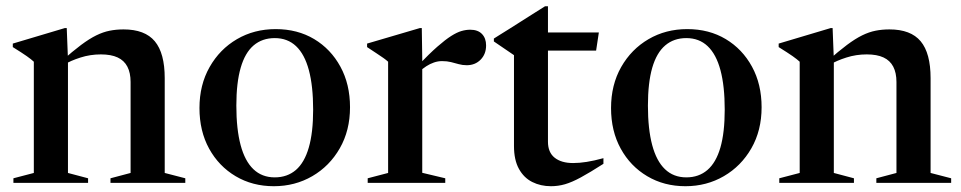

<svg xmlns="http://www.w3.org/2000/svg" viewBox="-20 -600 3154 630"><path d="M203 -405.5V-32.5L269 -15V0H24V-15L91 -32.5V-397.5Q83 -405 67.8 -415.8Q52.5 -426.5 22 -445.5V-457L193 -508H199ZM342.5 -15 408.5 -32.5V-331Q408.5 -361 398 -381.2Q387.5 -401.5 366 -411.5Q344.5 -421.5 311 -421.5Q276 -421.5 244 -411.2Q212 -401 190.5 -388L182 -399.5Q218.5 -432 246 -452.5Q273.5 -473 296 -484Q318.5 -495 339.8 -499.2Q361 -503.5 385.5 -503.5Q455.5 -503.5 488 -464.5Q520.5 -425.5 520.5 -343.5V-32.5L588 -15V0H342.5Z M881.5 -18Q922.5 -18 950.8 -42.2Q979 -66.5 993.2 -115.8Q1007.5 -165 1007.5 -240Q1007.5 -317.5 993.5 -369.8Q979.5 -422 951.5 -448.5Q923.5 -475 881.5 -475Q840.5 -475 812.2 -451Q784 -427 769.8 -377.8Q755.5 -328.5 755.5 -253.5Q755.5 -176.5 769.5 -124Q783.5 -71.5 811.5 -44.8Q839.5 -18 881.5 -18ZM878.5 11Q808.5 11 753.2 -21.8Q698 -54.5 666.2 -112.2Q634.5 -170 634.5 -245.5Q634.5 -321.5 667.8 -380Q701 -438.5 757.5 -471.5Q814 -504.5 884.5 -504.5Q956 -504.5 1010.8 -471.8Q1065.5 -439 1097 -381.2Q1128.5 -323.5 1128.5 -248Q1128.5 -172 1095 -113.5Q1061.5 -55 1004.8 -22Q948 11 878.5 11Z M1523 -502.5Q1548 -502.5 1561.5 -488.5Q1575 -474.5 1575 -451Q1575 -422.5 1557 -404.2Q1539 -386 1511.5 -386Q1497.5 -386 1485.2 -389.5Q1473 -393 1460 -396.2Q1447 -399.5 1430.5 -399.5Q1417 -399.5 1404 -395Q1391 -390.5 1379 -382.8Q1367 -375 1355 -364L1352.5 -386Q1389 -424 1415.2 -447Q1441.5 -470 1460.5 -482Q1479.5 -494 1494.2 -498.2Q1509 -502.5 1523 -502.5ZM1365.5 -409V-33L1441 -15V0H1186.5V-15L1253.5 -32.5V-397.5Q1247 -403.5 1238 -409.8Q1229 -416 1215.8 -424.8Q1202.5 -433.5 1184.5 -445.5V-457L1358 -508H1364Z M1778 -135Q1778 -100 1800 -82.5Q1822 -65 1860.5 -65Q1881.5 -65 1905.2 -68.8Q1929 -72.5 1960 -81V-62.5Q1915.5 -34 1886 -18Q1856.5 -2 1834 4.5Q1811.5 11 1788 11Q1754 11 1726.5 -2.8Q1699 -16.5 1682.8 -45.8Q1666.5 -75 1666.5 -121V-419L1600.5 -464V-473.5Q1607.5 -478 1620 -485.8Q1632.5 -493.5 1649.2 -504Q1666 -514.5 1685.5 -527Q1705 -539.5 1726.2 -552.8Q1747.5 -566 1768.5 -579.5H1778V-477ZM1737 -434V-493.5H1945L1936 -434Z M2232 -18Q2273 -18 2301.2 -42.2Q2329.5 -66.5 2343.8 -115.8Q2358 -165 2358 -240Q2358 -317.5 2344 -369.8Q2330 -422 2302 -448.5Q2274 -475 2232 -475Q2191 -475 2162.8 -451Q2134.5 -427 2120.2 -377.8Q2106 -328.5 2106 -253.5Q2106 -176.5 2120 -124Q2134 -71.5 2162 -44.8Q2190 -18 2232 -18ZM2229 11Q2159 11 2103.8 -21.8Q2048.5 -54.5 2016.8 -112.2Q1985 -170 1985 -245.5Q1985 -321.5 2018.2 -380Q2051.5 -438.5 2108 -471.5Q2164.5 -504.5 2235 -504.5Q2306.5 -504.5 2361.2 -471.8Q2416 -439 2447.5 -381.2Q2479 -323.5 2479 -248Q2479 -172 2445.5 -113.5Q2412 -55 2355.2 -22Q2298.5 11 2229 11Z M2716 -405.5V-32.5L2782 -15V0H2537V-15L2604 -32.5V-397.5Q2596 -405 2580.8 -415.8Q2565.5 -426.5 2535 -445.5V-457L2706 -508H2712ZM2855.5 -15 2921.5 -32.5V-331Q2921.5 -361 2911 -381.2Q2900.5 -401.5 2879 -411.5Q2857.5 -421.5 2824 -421.5Q2789 -421.5 2757 -411.2Q2725 -401 2703.5 -388L2695 -399.5Q2731.5 -432 2759 -452.5Q2786.5 -473 2809 -484Q2831.5 -495 2852.8 -499.2Q2874 -503.5 2898.5 -503.5Q2968.5 -503.5 3001 -464.5Q3033.5 -425.5 3033.5 -343.5V-32.5L3101 -15V0H2855.5Z"/></svg>

Font: Newsreader 60pt Medium
Style: Regular
Weight: 500
Designer: Hugues Gentile
Foundry: Production Type
Version: Version 1.003